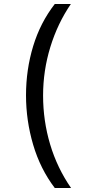

<svg xmlns="http://www.w3.org/2000/svg" viewBox="-20 -812 459 967"><path d="M256 135Q183 39 147 -83Q111 -205 111 -332Q111 -461 147 -579.5Q183 -698 256 -792H337Q270 -694 233.5 -575Q197 -456 197 -331Q197 -204 232.5 -85Q268 34 338 135Z"/></svg>

Font: lsinhala25
Style: Book
Weight: 400
Designer: Jelle Bosma - Monotype Design Team
Foundry: Monotype Imaging Inc.
Version: Version 2.003